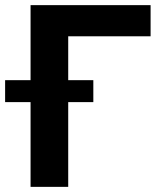

<svg xmlns="http://www.w3.org/2000/svg" viewBox="-59 -727 638 747"><path d="M526.9 -585.8H206.4V0H59.9V-707H526.9ZM-39.1 -415.1H304.1V-329.7H-39.1Z"/></svg>

Font: Pretendard JP Variable
Style: Regular
Weight: 400
Designer: Base glyphs from Inter by Rasmus Andersson; Hangul glyphs from Noto Sans CJK(Source Han Sans) by Jang Soo-young and Kang
Foundry: Kil Hyung-jin
Version: Version 1.307;Glyphs 3.2 (3192)